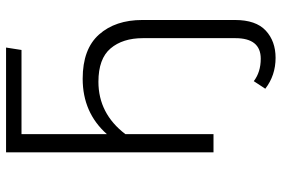

<svg xmlns="http://www.w3.org/2000/svg" viewBox="-168 -557 930 634"><g transform="rotate(-90 297.0 -240.0)"><path d="M423 205Q365 205 321 171L346 133Q376 156 420 156Q488 156 488 72V-233Q488 -300 454 -340Q420 -380 344 -380Q239 -380 171 -291V0H111V-685H457L449 -634H171V-352Q242 -432 354 -432Q452 -432 500 -378Q548 -324 548 -235V71Q548 140 513 172.5Q478 205 423 205Z"/></g></svg>

Font: Trujillo Light
Style: Regular
Weight: 300
Designer: Fira Sans original fonts by bBox Type GmbH, Carrois Corporate GbR, & Edenspiekermann AG / Changes by Cristiano Sobral
Foundry: Fira Sans original fonts by bBox Type GmbH, Carrois Corporate GbR, & Edenspiekermann AG / Changes by Cristiano Sobral
Version: Version 4.301;July 28, 2020;FontCreator 13.0.0.2655 64-bit